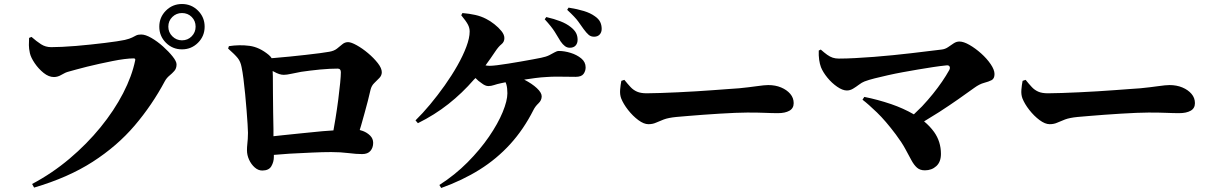

<svg xmlns="http://www.w3.org/2000/svg" viewBox="-20 -878 6040 957"><path d="M140 39Q240 -14 326.5 -87Q413 -160 481 -243.5Q549 -327 593.5 -413Q638 -499 654 -578Q655 -582 653 -584.5Q651 -587 647 -587Q627 -587 599.5 -583.5Q572 -580 540 -573.5Q508 -567 475.5 -560Q443 -553 413.5 -545.5Q384 -538 360 -531.5Q336 -525 322 -521Q306 -517 287 -505.5Q268 -494 249 -494Q223 -494 197.5 -514.5Q172 -535 153 -563Q134 -591 129 -613Q124 -636 124 -653Q124 -670 125 -689L137 -694Q162 -672 184.5 -657.5Q207 -643 235 -643Q258 -643 290 -644.5Q322 -646 358.5 -649Q395 -652 432 -656Q469 -660 502.5 -664Q536 -668 562 -672Q588 -676 602 -679Q627 -685 638.5 -691Q650 -697 659 -701.5Q668 -706 684 -706Q705 -706 734.5 -689Q764 -672 792.5 -646.5Q821 -621 840.5 -596.5Q860 -572 860 -557Q860 -537 849 -524.5Q838 -512 824.5 -501Q811 -490 802 -474Q738 -354 651 -252Q564 -150 442 -71.5Q320 7 150 57ZM887 -632Q840 -632 807 -665Q774 -698 774 -745Q774 -792 807 -825Q840 -858 887 -858Q934 -858 967 -825Q1000 -792 1000 -745Q1000 -698 967 -665Q934 -632 887 -632ZM887 -677Q916 -677 935.5 -697Q955 -717 955 -745Q955 -774 935.5 -793.5Q916 -813 887 -813Q859 -813 839 -793.5Q819 -774 819 -745Q819 -717 839 -697Q859 -677 887 -677Z M1287 -28Q1267 -28 1249.5 -43.5Q1232 -59 1221.5 -82Q1211 -105 1211 -129Q1211 -144 1212.5 -157.5Q1214 -171 1215 -185.5Q1216 -200 1216 -216Q1216 -230 1214 -260Q1212 -290 1209 -329Q1206 -368 1202 -408.5Q1198 -449 1193.5 -485Q1189 -521 1184 -544Q1179 -571 1165 -588.5Q1151 -606 1117 -636L1121 -648Q1174 -656 1223.5 -649.5Q1273 -643 1320 -604Q1330 -595 1334 -588Q1340 -588 1347 -589Q1383 -592 1424 -596Q1465 -600 1504 -604.5Q1543 -609 1574.5 -613Q1606 -617 1621 -620Q1645 -624 1659.5 -635.5Q1674 -647 1686.5 -657.5Q1699 -668 1715 -668Q1730 -668 1758 -652.5Q1786 -637 1814.5 -613Q1843 -589 1863 -563.5Q1883 -538 1883 -518Q1883 -502 1871 -489.5Q1859 -477 1845.5 -464Q1832 -451 1827 -431Q1821 -404 1813.5 -375Q1806 -346 1797.5 -315.5Q1789 -285 1780 -253Q1776 -241 1773 -230Q1781 -228 1789 -225Q1810 -217 1825 -202Q1840 -187 1840 -166Q1840 -142 1826.5 -126Q1813 -110 1785 -110Q1756 -110 1716.5 -115Q1677 -120 1631 -120Q1589 -120 1535 -117.5Q1481 -115 1423 -112Q1383 -109 1345 -106Q1345 -101 1345 -96Q1345 -71 1332.5 -49.5Q1320 -28 1287 -28ZM1339 -524Q1339 -513 1340 -498Q1340 -459 1340.5 -411.5Q1341 -364 1341.5 -317.5Q1342 -271 1343 -235Q1343 -213 1343 -199Q1364 -201 1389 -204Q1435 -209 1486 -214Q1537 -219 1587 -224Q1616 -226 1642 -228Q1647 -256 1652 -286Q1660 -335 1666 -381.5Q1672 -428 1675.5 -464.5Q1679 -501 1679 -518Q1679 -536 1663 -536Q1646 -536 1623.5 -535Q1601 -534 1575.5 -531.5Q1550 -529 1525.5 -526Q1501 -523 1481 -520Q1458 -516 1433.5 -510.5Q1409 -505 1394 -505Q1373 -505 1345 -521Q1342 -523 1339 -524Z M2170 44Q2248 -6 2310.5 -69Q2373 -132 2417.5 -197Q2462 -262 2485.5 -319Q2509 -376 2509 -413Q2509 -439 2504 -457Q2502 -462 2500 -468Q2486 -465 2476 -463Q2457 -459 2442.5 -454Q2428 -449 2414 -449Q2399 -449 2381 -463Q2364 -474 2350 -489Q2346 -485 2342 -481Q2284 -414 2215 -359.5Q2146 -305 2063 -264L2051 -278Q2086 -312 2123.5 -357Q2161 -402 2196.5 -452Q2232 -502 2260 -551.5Q2288 -601 2304.5 -645Q2321 -689 2321 -721Q2321 -739 2312 -756Q2303 -773 2279 -802L2285 -813Q2320 -810 2349 -803.5Q2378 -797 2403 -784Q2423 -774 2444 -757.5Q2465 -741 2479.5 -723Q2494 -705 2494 -688Q2494 -669 2479.5 -657.5Q2465 -646 2449 -622Q2425 -586 2400 -552Q2411 -550 2421 -550Q2434 -550 2458.5 -553Q2483 -556 2514 -561Q2545 -566 2577 -571.5Q2609 -577 2635.5 -582Q2662 -587 2677 -590Q2702 -595 2718 -603Q2734 -611 2745 -617.5Q2756 -624 2766 -624Q2793 -624 2824 -614.5Q2855 -605 2877 -587Q2899 -569 2899 -542Q2899 -524 2888.5 -509.5Q2878 -495 2849 -495Q2828 -495 2803.5 -495.5Q2779 -496 2753.5 -496Q2728 -496 2702 -494Q2679 -493 2648 -489Q2620 -485 2592 -481Q2592 -481 2593 -481Q2632 -461 2656 -438.5Q2680 -416 2680 -398Q2680 -378 2664 -363Q2648 -348 2639 -330Q2590 -233 2523 -159.5Q2456 -86 2370.5 -32.5Q2285 21 2179 59ZM2941 -695Q2925 -695 2914 -704.5Q2903 -714 2889 -733Q2877 -750 2862 -771Q2847 -792 2807 -829L2814 -840Q2858 -833 2890.5 -823Q2923 -813 2945 -797Q2964 -784 2971.5 -768.5Q2979 -753 2979 -734Q2979 -717 2969 -706Q2959 -695 2941 -695ZM2820 -640Q2807 -640 2796 -648Q2785 -656 2774 -672Q2761 -694 2745 -719.5Q2729 -745 2695 -782L2703 -793Q2742 -784 2773 -772Q2804 -760 2825 -743Q2844 -728 2851.5 -713Q2859 -698 2859 -680Q2859 -662 2849 -651Q2839 -640 2820 -640Z M3212 -259Q3189 -259 3161.5 -279.5Q3134 -300 3110.5 -330Q3087 -360 3076 -388Q3069 -407 3071 -431Q3073 -455 3077 -475L3092 -480Q3109 -459 3123 -444Q3137 -429 3155.5 -421Q3174 -413 3203 -413Q3232 -413 3272.5 -414.5Q3313 -416 3359 -418Q3405 -420 3451.5 -423Q3498 -426 3540 -429Q3582 -432 3614.5 -434.5Q3647 -437 3664 -438Q3714 -443 3752.5 -448.5Q3791 -454 3809 -454Q3845 -454 3873.5 -442Q3902 -430 3919 -410Q3936 -390 3936 -364Q3936 -338 3914.5 -326Q3893 -314 3858 -314Q3827 -314 3794.5 -315.5Q3762 -317 3705 -317Q3680 -317 3644.5 -315.5Q3609 -314 3567.5 -311.5Q3526 -309 3485.5 -306Q3445 -303 3409.5 -300Q3374 -297 3351 -295Q3311 -291 3288.5 -282.5Q3266 -274 3249.5 -266.5Q3233 -259 3212 -259Z M4590 -29Q4566 -29 4551 -42Q4536 -55 4523 -79Q4510 -103 4492.5 -135.5Q4475 -168 4445 -208Q4394 -276 4351 -317.5Q4308 -359 4279 -381L4288 -395Q4354 -382 4422 -359Q4483 -338 4535 -308Q4556 -328 4576 -348Q4605 -379 4630 -410Q4655 -441 4675.5 -471Q4696 -501 4711 -528Q4717 -539 4713 -546.5Q4709 -554 4696 -552Q4666 -549 4630 -543.5Q4594 -538 4555.5 -531.5Q4517 -525 4479 -518Q4441 -511 4405.5 -503Q4370 -495 4340 -487.5Q4310 -480 4289 -472Q4276 -467 4261.5 -456Q4247 -445 4232 -436Q4217 -427 4201 -427Q4180 -427 4153 -445.5Q4126 -464 4104 -491Q4082 -518 4072 -543Q4066 -559 4063 -580Q4060 -601 4061 -626L4071 -631Q4089 -615 4103 -605Q4117 -595 4130.5 -590.5Q4144 -586 4161 -586Q4199 -586 4243.5 -588.5Q4288 -591 4335.5 -594.5Q4383 -598 4431 -603Q4479 -608 4523.5 -613Q4568 -618 4606.5 -623Q4645 -628 4673 -631Q4691 -633 4705.5 -643Q4720 -653 4733.5 -662Q4747 -671 4762 -671Q4783 -671 4812.5 -654Q4842 -637 4870.5 -611.5Q4899 -586 4918 -558Q4937 -530 4937 -509Q4937 -486 4922.5 -478.5Q4908 -471 4885 -465Q4862 -459 4836 -440Q4800 -414 4756.5 -383.5Q4713 -353 4662 -320Q4626 -297 4586 -273Q4615 -249 4636 -220Q4670 -172 4670 -111Q4670 -71 4647 -50Q4624 -29 4590 -29Z M5212 -259Q5189 -259 5161.5 -279.5Q5134 -300 5110.5 -330Q5087 -360 5076 -388Q5069 -407 5071 -431Q5073 -455 5077 -475L5092 -480Q5109 -459 5123 -444Q5137 -429 5155.5 -421Q5174 -413 5203 -413Q5232 -413 5272.5 -414.5Q5313 -416 5359 -418Q5405 -420 5451.5 -423Q5498 -426 5540 -429Q5582 -432 5614.5 -434.5Q5647 -437 5664 -438Q5714 -443 5752.5 -448.5Q5791 -454 5809 -454Q5845 -454 5873.5 -442Q5902 -430 5919 -410Q5936 -390 5936 -364Q5936 -338 5914.5 -326Q5893 -314 5858 -314Q5827 -314 5794.5 -315.5Q5762 -317 5705 -317Q5680 -317 5644.5 -315.5Q5609 -314 5567.5 -311.5Q5526 -309 5485.5 -306Q5445 -303 5409.5 -300Q5374 -297 5351 -295Q5311 -291 5288.5 -282.5Q5266 -274 5249.5 -266.5Q5233 -259 5212 -259Z"/></svg>

Font: Noto Serif HK ExtraLight Black
Style: Regular
Weight: 900
Version: Version 2.002-H1;hotconv 1.1.0;makeotfexe 2.6.0